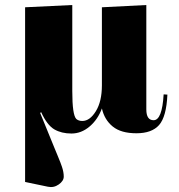

<svg xmlns="http://www.w3.org/2000/svg" viewBox="-20 -521 713 765"><path d="M268 -501V-158Q268 -63 284 -47Q293 -39 308 -39Q338 -39 362 -78Q386 -117 386 -181V-492L563 -501V-85Q563 -42 592 -42Q626 -42 632 -145L647 -144Q643 -56 614 -23Q585 10 523.5 10Q462 10 429 -17Q396 -44 386 -89Q370 -45 337 -17Q304 11 264.5 11Q225 11 196.5 -5.5Q168 -22 144 -74L140 -71L198 71Q202 81 210 100Q218 119 220.5 126Q223 133 227 144Q234 165 234 182.5Q234 200 214 214Q194 228 171 223L80 204V-492Z"/></svg>

Font: Abril Fatface
Style: Regular
Weight: 400
Designer: Veronika Burian, Jos Scaglione
Foundry: TypeTogether
Version: Version 1.001